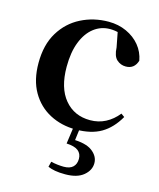

<svg xmlns="http://www.w3.org/2000/svg" viewBox="-118 -636 802 968"><g transform="rotate(15 282.5 -152.0)"><path d="M308 16Q233 16 172 -16Q111 -48 75.5 -109.5Q40 -171 40 -260Q40 -355 79.5 -420Q119 -485 185 -518.5Q251 -552 329 -552Q380 -552 422.5 -532.5Q465 -513 492.5 -479.5Q520 -446 528 -402Q514 -356 469 -356Q442 -356 422 -374Q402 -392 400 -437L382 -530L450 -486Q421 -503 396 -510.5Q371 -518 345 -518Q298 -518 261 -489.5Q224 -461 203 -407.5Q182 -354 182 -278Q182 -168 232 -108Q282 -48 365 -48Q409 -48 445.5 -67Q482 -86 510 -121L528 -108Q492 -45 440 -14.5Q388 16 308 16ZM282 96 296 -4H328L317 82L301 68Q375 68 409 94Q443 120 443 156Q443 193 410 220.5Q377 248 315 248Q283 248 261.5 244Q240 240 224 233L231 205Q248 209 265.5 211Q283 213 298 213Q330 213 346 197.5Q362 182 362 155Q362 128 343 113Q324 98 282 96Z"/></g></svg>

Font: Noto Serif SC ExtraLight
Style: Bold
Weight: 700
Version: Version 2.002-H1;hotconv 1.1.0;makeotfexe 2.6.0